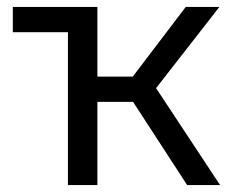

<svg xmlns="http://www.w3.org/2000/svg" viewBox="-20 -534 685 554"><path d="M520 0 338 -280 516 -514H613L401 -242L409 -312L615 0ZM176 0V-514H261V0ZM213 -240V-313H380V-240ZM17 -441V-514H259V-441Z"/></svg>

Font: TikTok Sans 24pt
Style: Regular
Weight: 400
Version: Version 4.000